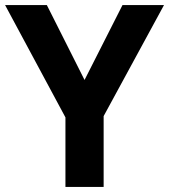

<svg xmlns="http://www.w3.org/2000/svg" viewBox="-20 -734 664 754"><path d="M312 -420 461 -714H624L387 -278V0H237V-273L0 -714H164Z"/></svg>

Font: Noto Sans Hebrew
Style: Bold
Weight: 700
Designer: Monotype Design Team
Foundry: Monotype Imaging Inc.
Version: Version 2.003